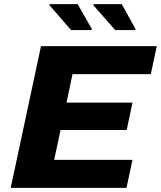

<svg xmlns="http://www.w3.org/2000/svg" viewBox="-20 -912 781 932"><path d="M32 0 179 -688H741L712 -552H332L303 -414H623L595 -281H274L243 -136H623L594 0ZM423 -766H325L220 -887L221 -892H357L426 -771ZM636 -766H539L433 -887L434 -892H571L638 -771Z"/></svg>

Font: Saira Expanded
Style: Bold Italic
Weight: 700
Width: 7
Italic angle: -12°
Designer: Hector Gatti with collaboration of the Omnibus-Type team
Foundry: Omnibus-Type
Version: Version 1.101